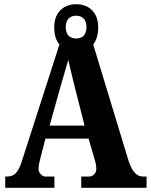

<svg xmlns="http://www.w3.org/2000/svg" viewBox="-20 -897 720 917"><path d="M5 0H240V-54H195C184 -54 164 -68 164 -91C164 -109 172 -138 176 -154L197 -235H403L431 -139C435 -128 440 -107 440 -90C440 -65 418 -54 409 -54H368V0H680V-54H662C637 -54 613 -71 594 -129L425 -685C440 -703 449 -730 449 -768C449 -839 403 -877 344 -877C285 -877 239 -839 239 -768C239 -730 248 -702 264 -685L84 -126C66 -67 44 -54 13 -54H5ZM344 -713C313 -714 294 -730 294 -768C294 -807 317 -822 344 -822C370 -822 393 -807 393 -768C393 -728 371 -713 344 -713ZM217 -297 264 -466C276 -506 296 -575 306 -611C316 -568 331 -505 342 -462L384 -297Z"/></svg>

Font: Noto Serif Devanagari Condensed ExtraBold
Style: Regular
Weight: 800
Width: 3
Designer: Universal Thirst, Indian Type Foundry and the Monotype Design Team
Foundry: Monotype Imaging Inc.
Version: Version 2.004